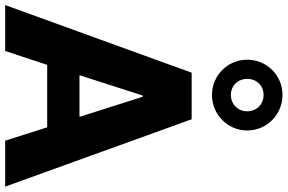

<svg xmlns="http://www.w3.org/2000/svg" viewBox="-207 -908 1113 743"><g transform="rotate(90 349.5 -536.5)"><path d="M345.2 -1073.2C270 -1073.2 209 -1012.7 209 -936.5C209 -861.3 270 -800.3 345.2 -800.3C421.4 -800.3 482.9 -861.3 482.9 -936.5C482.9 -1012.7 421.4 -1073.2 345.2 -1073.2ZM345.2 -1000C381.8 -1000 408.7 -973.1 408.7 -936.5C408.7 -900.9 381.8 -873.5 345.2 -873.5C309.6 -873.5 283.2 -900.9 283.2 -936.5C283.2 -973.1 309.6 -1000 345.2 -1000ZM470.7 -162.6 522.5 0H700.2L439.5 -721.7H259.3L-2.4 0H175.3L229 -162.6ZM352.5 -532.2 430.2 -287.6H269L347.7 -532.2Z"/></g></svg>

Font: Estedad ExtraBold
Style: Regular
Weight: 800
Designer: Amin Abedi
Version: Version 7.3